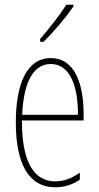

<svg xmlns="http://www.w3.org/2000/svg" viewBox="-20 -783 420 813"><path d="M291 -756V-763H261C227 -711 195 -671 150 -618V-606H164C203 -643 258 -707 291 -756ZM195 -537C94 -537 47 -429 47 -264C47 -94 99 10 214 10C255 10 290 -3 318 -22V-52C283 -27 249 -15 214 -15C119 -15 72 -106 73 -273H334V-301C334 -421 300 -537 195 -537ZM195 -512C278 -512 311 -414 310 -297H74C80 -442 125 -512 195 -512Z"/></svg>

Font: Noto Sans Sinhala ExtraCondensed Thin
Style: Regular
Weight: 100
Width: 2
Designer: Jelle Bosma - Monotype Design Team
Foundry: Monotype Imaging Inc.
Version: Version 2.006